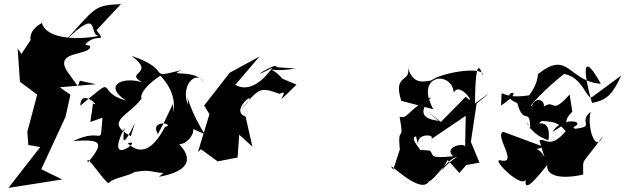

<svg xmlns="http://www.w3.org/2000/svg" viewBox="-20 -856 3045 935"><path d="M395 -639C447 -700 504 -640 450 -709L569 -836C434 -830 447 -819 295 -655C477 -833 407 -681 462 -682C389 -664 208 -657 184 -744C182 -742 121 -714 129 -661L84 -593L66 -620L77 -458L161 -395L113 -214L118 -150L176 -140L21 59L283 18L181 -32L299 -287L323 -395L271 -431L447 -446L369 -463L359 -436L316 -496C225 -616 425 -580 419 -632Z M420 -262 479 -283C466 -127 489 -242 336 -169C490 -181 480 -154 408 -64C390 -127 507 62 512 32C558 -5 661 6 679 -74C588 23 638 -41 732 -19C857 10 877 -105 754 5C916 -24 930 -96 816 -187C851 -80 1011 -266 852 -259L976 -203C871 -377 895 -432 895 -345C855 -449 947 -525 977 -445C945 -527 783 -479 864 -515C682 -468 834 -511 621 -584C744 -492 580 -507 673 -455C572 -486 483 -437 593 -367C439 -407 564 -503 371 -341C372 -431 476 -328 433 -352ZM780 -262 749 -203C704 -278 840 -254 783 -237C729 -135 669 -94 602 -158C687 -186 480 -26 587 -234C565 -113 609 -200 637 -257L617 -193C480 -268 618 -294 673 -382C670 -361 640 -407 760 -487C742 -506 851 -414 822 -306C799 -298 830 -267 822 -350Z M1326 -529C1336 -561 1157 -448 1306 -526C1303 -522 1218 -390 1126 -443L1244 -581L1099 -502L974 -342L1000 -300L944 -116L959 -129L1040 -70L1137 -89L1145 -200L1209 -142L1176 -288C1084 -321 1277 -452 1152 -320C1241 -428 1245 -434 1341 -399C1409 -434 1277 -299 1424 -444L1355 -473C1288 -553 1246 -496 1420 -522Z M2315 -64 2273 -165 2301 -352C2347 -389 2406 -436 2293 -352C2294 -506 2306 -570 2330 -489C2344 -533 2144 -509 2079 -464C2047 -459 1988 -440 1966 -532C1986 -449 1891 -502 1934 -365L2090 -324C1997 -495 2180 -514 2190 -405C2219 -466 2310 -325 2248 -385L2127 -262L2059 -316L2122 -262C2142 -275 1967 -256 2081 -383C1959 -317 1968 -275 1926 -288C1954 -132 1907 -283 1932 -85C1940 -184 1941 -168 1895 -30C1840 -103 2026 103 2069 27C2101 16 2157 -84 2207 -92C2115 -37 2084 60 2160 -77L2217 -14C2303 -112 2301 -106 2214 -46ZM2016 -153C2008 -215 2119 -200 2072 -173L2248 -292L2245 -138C2251 -166 2135 -142 2187 -95C2055 -81 2099 -106 2071 -123L2014 -127C2073 -86 1961 -185 2006 -192Z M2632 -89C2587 -185 2493 -92 2628 -141L2431 -214C2384 -199 2509 -53 2417 -75C2368 -87 2518 63 2540 19C2535 63 2553 64 2645 -53C2638 -2 2705 20 2820 -6C2821 -96 2804 -38 2916 -193C2875 -100 2837 -255 2857 -312C2785 -253 2906 -238 2741 -225C2871 -263 2717 -296 2671 -214C2783 -282 2706 -250 2767 -312L2754 -396C2644 -272 2700 -412 2588 -303C2675 -334 2601 -409 2570 -342C2542 -323 2632 -422 2727 -496C2822 -479 2837 -364 2864 -384L3005 -488C2968 -408 2942 -368 2863 -355C2810 -541 2826 -594 2906 -448C2746 -460 2750 -616 2600 -495C2592 -527 2620 -476 2557 -392C2396 -365 2428 -455 2420 -342C2569 -442 2384 -402 2499 -354C2530 -238 2562 -342 2562 -227C2526 -315 2543 -206 2651 -173C2667 -299 2573 -232 2618 -267C2685 -262 2728 -265 2780 -124C2767 -195 2805 -233 2755 -243C2662 -115 2637 -188 2607 -172Z"/></svg>

Font: Asimov Silicon
Style: Regular
Weight: 400
Designer: Google
Version: Version 2.000980; 2014